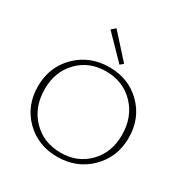

<svg xmlns="http://www.w3.org/2000/svg" viewBox="-202 -1068 1196 1239"><g transform="rotate(30 396.0 -449.0)"><path d="M445 -710 281 -878 311 -904 468 -730ZM393 6Q249 6 154 -89Q59 -184 59 -327Q59 -472 156.5 -568Q254 -664 399 -664Q543 -664 638 -569Q733 -474 733 -331Q733 -186 635.5 -90Q538 6 393 6ZM399 -28Q524 -28 605 -111Q686 -194 686 -324Q686 -458 603.5 -544Q521 -630 393 -630Q268 -630 187 -546.5Q106 -463 106 -334Q106 -200 188.5 -114Q271 -28 399 -28Z"/></g></svg>

Font: EauTestInfant Light
Style: Regular
Weight: 300
Designer: Christian Thalmann (Catharsis Fonts)
Version: Version 0.001;PS 000.001;hotconv 1.0.88;makeotf.lib2.5.64775